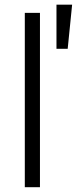

<svg xmlns="http://www.w3.org/2000/svg" viewBox="-20 -781 321 801"><path d="M146.7 -727.3V0H83.5V-727.3ZM215.6 -577.4V-761.4H280.9L262.4 -577.4Z"/></svg>

Font: Inter Zeller Light
Style: Regular
Weight: 300
Designer: Rasmus Andersson; Joe Bland
Foundry: zeller
Version: Version 3.015;git-dec3a8cb1